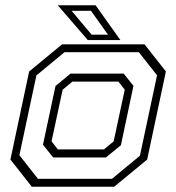

<svg xmlns="http://www.w3.org/2000/svg" viewBox="-20 -708 668 728"><path d="M100.5 0 19.5 -103 90.5 -437 215.5 -540H528L609 -437L538 -103L413 0ZM124 -30H404.5L510.5 -117.5L575.5 -422.5L506.5 -510H224.5L118 -422L53.5 -119.5ZM181.5 -111 143 -159.5 190.5 -382 247.5 -429H449L486 -382.5L438.5 -157.5L381.5 -111ZM199.5 -141.5H374L411 -172L453 -368L429 -398.5H254.5L217.5 -368L175.5 -172ZM436.5 -556H313L199 -688H342.5ZM389.5 -576.5 325 -667H251.5L327.5 -576.5Z"/></svg>

Font: Tourney Thin Light
Style: Italic
Weight: 300
Italic angle: -12°
Version: Version 1.015